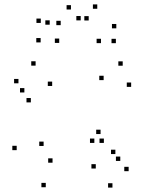

<svg xmlns="http://www.w3.org/2000/svg" viewBox="-20 -837 660 880"><path d="M569.6 -52.4V-72.4H549.6V-52.4ZM508.8 -130.9V-150.9H488.8V-130.9ZM531.3 -99.4V-119.4H511.3V-99.4ZM581.1 -438.8V-458.8H561.1V-438.8ZM542.4 -535.8V-555.8H522.4V-535.8ZM455 -469.8V-489.8H435V-469.8ZM220.8 -91.3V-111.3H200.8V-91.3ZM179.9 -168V-188H159.9V-168ZM219.1 -443V-463H199.1V-443ZM143.2 -536.2V-556.2H123.2V-536.2ZM64.6 -455.2V-475.2H44.6V-455.2ZM121.4 -367.7V-387.7H101.4V-367.7ZM91.7 -413.2V-433.2H71.7V-413.2ZM56.5 -148.8V-168.8H36.5V-148.8ZM189.8 21.2V1.2H169.8V21.2ZM412.4 -182V-202H392.4V-182ZM456.1 -182V-202H436.1V-182ZM440.9 -222.6V-242.6H420.9V-222.6ZM419 -64.6V-84.6H399V-64.6ZM495.4 22.8V2.8H475.4V22.8ZM251.4 -640.3V-660.3H231.4V-640.3ZM386.5 -743.1V-763.1H366.5V-743.1ZM349.9 -743.6V-763.6H329.9V-743.6ZM442.8 -639.3V-659.3H422.8V-639.3ZM511.1 -639.1V-659.1H491.1V-639.1ZM513.1 -707.1V-727.1H493.1V-707.1ZM425.8 -796.8V-816.8H405.8V-796.8ZM305.2 -793.4V-813.4H285.2V-793.4ZM207.8 -723.8V-743.8H187.8V-723.8ZM258.2 -721.7V-741.7H238.2V-721.7ZM167 -731.9V-751.9H147V-731.9ZM166.3 -642.6V-662.6H146.3V-642.6Z"/></svg>

Font: Monaspace Radon Dots Var
Style: Regular
Weight: 400
Designer: Riley Cran and the Lettermatic Team
Version: Version 1.100 (Monaspace Radon Dots)